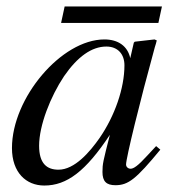

<svg xmlns="http://www.w3.org/2000/svg" viewBox="-20 -563 541 594"><path d="M481 -543H180L169 -492H470ZM463 -111 436 -82C406 -49 393 -41 384 -41C376 -41 370 -47 370 -54C370 -74 412 -246 459 -417C462 -427 463 -429 465 -438L458 -441L397 -434L394 -431L383 -383C375 -420 346 -441 303 -441C170 -441 17 -260 17 -105C17 -29 61 11 117 11C187 11 245 -33 320 -146C299 -64 297 -56 297 -31C297 -2 309 10 337 10C377 10 401 -9 476 -100ZM365 -361C365 -290 335 -204 288 -136C258 -93 211 -38 161 -38C125 -38 101 -57 101 -112C101 -175 136 -264 178 -327C220 -388 264 -419 309 -419C344 -419 365 -396 365 -361Z"/></svg>

Font: XITS
Style: Italic
Weight: 400
Italic angle: -16.33°
Designer: MicroPress Inc., with final additions and corrections provided by Coen Hoffman, Elsevier (retired)
Version: Version 1.107